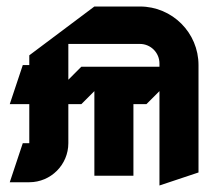

<svg xmlns="http://www.w3.org/2000/svg" viewBox="-20 -540 680 590"><path d="M590 -10V-340C590 -439.4 509.4 -520 410 -520H270L70 -370V-340H50L10 -220H70V-100H50L10 20H70C136.2 20 190 -33.8 190 -100V-220H230L270 -260V0H390V-220H430L470 -260V30ZM190 -405H410C443.1 -405 470 -378.1 470 -345V-335H230L190 -295Z"/></svg>

Font: Abibas
Style: Medium
Weight: 500
Version: Version 0.3